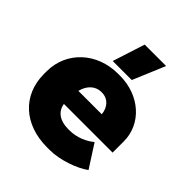

<svg xmlns="http://www.w3.org/2000/svg" viewBox="-206 -879 1027 1027"><g transform="rotate(45 307.5 -365.0)"><path d="M382 -561 459 -744H297L238 -561ZM315 14H337C413 14 509 -20 559 -57L476 -186C443 -158 392 -135 337 -135H326C265 -135 224 -163 216 -213V-214H584V-299C584 -431 471 -533 321 -533H306C148 -533 27 -422 27 -272V-252C27 -90 145 14 315 14ZM221 -318C234 -371 270 -401 312 -401H316C364 -401 394 -365 398 -318Z"/></g></svg>

Font: Fixel Display Black
Style: Regular
Weight: 900
Designer: AlfaBravo + MacPaw
Foundry: Kyrylo Tkachov, Marchela Mozhyna, Serhii Makarenko, Maria Weinstein, Zakhar Kryvoshyya
Version: Version 1.211